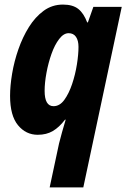

<svg xmlns="http://www.w3.org/2000/svg" viewBox="-20 -579 552 839"><path d="M238 48Q243 28 251 -1Q259 -30 267 -56H264Q239 -23 211 -6.5Q183 10 145 10Q93 10 58.5 -32Q24 -74 24 -160Q24 -204 33 -257.5Q42 -311 60.5 -364Q79 -417 106.5 -461Q134 -505 171 -532Q208 -559 255 -559Q298 -559 322 -540Q346 -521 361 -481H364L388 -549H512L344 240H197ZM214 -115Q241 -115 261 -142.5Q281 -170 295 -211.5Q309 -253 316 -297Q323 -341 323 -374Q323 -402 312 -418Q301 -434 280 -434Q258 -434 238.5 -408.5Q219 -383 205 -343.5Q191 -304 183 -260.5Q175 -217 175 -182Q175 -115 214 -115Z"/></svg>

Font: Noto Sans Condensed ExtraBold
Style: Italic
Weight: 800
Width: 3
Italic angle: -12°
Designer: Monotype Design Team
Foundry: Monotype Imaging Inc.
Version: Version 2.013; ttfautohint (v1.8.4.7-5d5b)